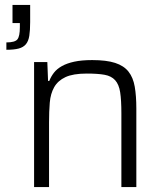

<svg xmlns="http://www.w3.org/2000/svg" viewBox="-20 -763 668 783"><path d="M6 0ZM6 -590Q41 -590 51 -602.5Q61 -615 61 -652V-669H31V-743H103V-673Q103 -639 99.5 -617Q96 -595 85.5 -582.5Q75 -570 56 -565Q37 -560 6 -560ZM475 0V-301Q475 -355 470 -387Q465 -419 449.5 -436Q434 -453 406.5 -458Q379 -463 334 -463Q278 -463 247 -448.5Q216 -434 201 -407.5Q186 -381 183 -344.5Q180 -308 180 -264V0H119V-510H173L176 -433H181Q188 -451 200 -466.5Q212 -482 232.5 -493.5Q253 -505 283 -511.5Q313 -518 356 -518Q414 -518 449.5 -506.5Q485 -495 504 -471Q523 -447 529.5 -409.5Q536 -372 536 -320V0Z"/></svg>

Font: Azeri Sans Light
Style: Regular
Weight: 300
Designer: Hector Gatti & Omnibus-Type (original fonts) / Cristiano Sobral (main changes and remastering)
Version: Version 1.000; ttfautohint (v1.6)